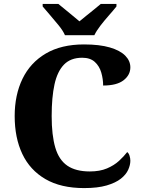

<svg xmlns="http://www.w3.org/2000/svg" viewBox="-20 -951 728 981"><path d="M410 10Q291 10 212 -36Q133 -82 94 -164.5Q55 -247 55 -358Q55 -466 95 -548.5Q135 -631 214 -677.5Q293 -724 409 -724Q489 -724 541.5 -708.5Q594 -693 620 -666.5Q646 -640 646 -607Q646 -568 611.5 -541Q577 -514 507 -514Q507 -547 497.5 -580Q488 -613 464.5 -634.5Q441 -656 400 -656Q341 -656 307 -621Q273 -586 258.5 -520Q244 -454 244 -358Q244 -260 262.5 -197Q281 -134 324 -104.5Q367 -75 439 -75Q490 -75 526.5 -90.5Q563 -106 588 -129Q613 -152 630 -174Q638 -168 642 -155Q646 -142 646 -130Q646 -108 635 -83.5Q624 -59 597.5 -38Q571 -17 525 -3.5Q479 10 410 10ZM312 -771Q302 -794 280.5 -820.5Q259 -847 236.5 -873Q214 -899 198 -918V-931H278Q291 -921 310.5 -904.5Q330 -888 350.5 -871.5Q371 -855 386 -842Q401 -855 422 -871.5Q443 -888 463 -904.5Q483 -921 495 -931H575V-918Q560 -899 537 -873Q514 -847 493.5 -820.5Q473 -794 462 -771Z"/></svg>

Font: Noto Serif Tibetan ExtraBold
Style: Regular
Weight: 800
Version: Version 2.103